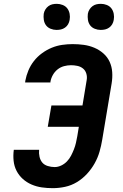

<svg xmlns="http://www.w3.org/2000/svg" viewBox="-20 -973 640 1001"><path d="M255 8Q226 8 198 4Q170 0 144.5 -11Q119 -22 99 -40Q79 -58 66.5 -82Q54 -106 51 -134.5Q48 -163 52 -192H184Q182 -174 186 -156Q190 -138 200.5 -125.5Q211 -113 229 -107.5Q247 -102 265 -102Q282 -102 299 -110Q316 -118 329 -131.5Q342 -145 350.5 -161.5Q359 -178 365.5 -194.5Q372 -211 376 -228.5Q380 -246 383 -263L391 -312H229L248 -423H410L432 -556Q435 -573 430 -589.5Q425 -606 412.5 -616Q400 -626 383.5 -629.5Q367 -633 350 -633Q332 -633 313.5 -628Q295 -623 280 -611Q265 -599 255.5 -582Q246 -565 243 -547V-543H111L112 -552Q117 -579 128 -605.5Q139 -632 157 -655Q175 -678 199 -695.5Q223 -713 249.5 -724Q276 -735 304 -739Q332 -743 359 -743Q389 -743 417.5 -739Q446 -735 472 -724Q498 -713 519 -694.5Q540 -676 551.5 -651Q563 -626 565 -597Q567 -568 562 -538L513 -245Q508 -214 499 -182.5Q490 -151 473.5 -121.5Q457 -92 433.5 -66.5Q410 -41 381 -23.5Q352 -6 319.5 1Q287 8 255 8ZM505 -817Q489 -817 474 -823Q459 -829 450 -841Q441 -853 438.5 -869Q436 -885 438 -901Q440 -913 446.5 -923.5Q453 -934 462.5 -941Q472 -948 483 -950.5Q494 -953 506 -953Q522 -953 537 -947Q552 -941 561 -929Q570 -917 573 -901Q576 -885 573 -869Q571 -857 565 -846.5Q559 -836 549 -829Q539 -822 528 -819.5Q517 -817 505 -817ZM275 -817Q259 -817 244 -823Q229 -829 220 -841Q211 -853 208.5 -869Q206 -885 208 -901Q210 -913 216.5 -923.5Q223 -934 232.5 -941Q242 -948 253 -950.5Q264 -953 276 -953Q292 -953 307 -947Q322 -941 331 -929Q340 -917 343 -901Q346 -885 343 -869Q341 -857 335 -846.5Q329 -836 319 -829Q309 -822 298 -819.5Q287 -817 275 -817Z"/></svg>

Font: Iosevka Aile Extrabold
Style: Italic
Weight: 800
Italic angle: -9°
Designer: Belleve Invis
Foundry: Belleve Invis
Version: Version 31.1.0; ttfautohint (v1.8.4)